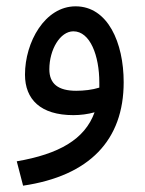

<svg xmlns="http://www.w3.org/2000/svg" viewBox="-20 -357 458 607"><path d="M53 230C263 199 371 86 371 -97C371 -222 321 -337 219 -337C122 -337 59 -224 59 -121C59 -43 108 7 212 7C234 7 258 4 279 -2C248 84 166 130 33 153ZM136 -138C136 -200 170 -258 212 -258C265 -258 294 -181 294 -96C294 -91 294 -85 294 -80C272 -73 245 -70 221 -70C164 -70 136 -92 136 -138Z"/></svg>

Font: Noto Sans Arabic UI SmCn
Style: Regular
Weight: 400
Width: 4
Designer: Monotype Design Team, Nadine Chahine and Nizar Qandah
Foundry: Monotype Imaging Inc.
Version: Version 2.010